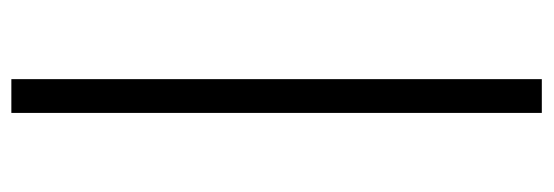

<svg xmlns="http://www.w3.org/2000/svg" viewBox="-329 -518 946 328"><g transform="rotate(90 144.0 -354.0)"><path d="M172.9 99.6H115.2V-806.6H172.9Z"/></g></svg>

Font: Pretendard Light
Style: Regular
Weight: 300
Designer: Base glyphs from Inter by Rasmus Andersson; Hangeul glyphs from Noto Sans CJK(Source Han Sans) by Jang Soo-young and Kan
Foundry: Kil Hyung-jin
Version: Version 1.309